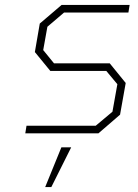

<svg xmlns="http://www.w3.org/2000/svg" viewBox="-20 -543 561 782"><path d="M83 0 88 -31H370L438 -88L458 -200L413 -254H185L122 -331L142 -447L231 -523H508L503 -492H241L173 -434L156 -339L200 -285H427L492 -205L469 -76L381 0ZM164 219 230 57H270L189 219Z"/></svg>

Font: Tomorrow ExtraLight
Style: Italic
Weight: 275
Italic angle: -10°
Designer: Tony de Marco, Monica Rizzolli
Foundry: Just in Type
Version: Version 2.002